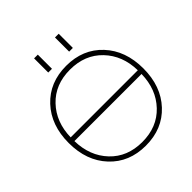

<svg xmlns="http://www.w3.org/2000/svg" viewBox="-244 -1100 1282 1282"><g transform="rotate(-45 396.5 -459.0)"><path d="M82 -382.8H715.8Q712.9 -524.4 626 -615.2Q539.1 -706.1 398.4 -706.1Q257.8 -706.1 171.4 -615.2Q85 -524.4 82 -382.8ZM82 -347.7Q85 -205.1 171.4 -113.8Q257.8 -22.5 398.4 -22.5Q539.1 -22.5 626 -113.8Q712.9 -205.1 715.8 -347.7ZM398.4 11.7Q241.2 11.7 143.6 -92.8Q45.9 -197.3 45.9 -365.2Q45.9 -533.2 143.6 -637.7Q241.2 -742.2 398.4 -742.2Q555.7 -742.2 653.3 -637.7Q751 -533.2 751 -365.2Q751 -197.3 653.3 -92.8Q555.7 11.7 398.4 11.7ZM282.2 -794.9V-928.7H317.4V-794.9ZM479.5 -794.9V-928.7H514.6V-794.9Z"/></g></svg>

Font: Gen Shin Gothic ExtraLight
Style: Regular
Weight: 100
Designer: [Source Han Sans]
Ryoko NISHIZUKA  (kana & ideographs); Paul D. Hunt (Latin, Greek & Cyrillic); Wenlong ZHANG  (bopomofo
Version: Version 1.002.20150607